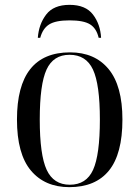

<svg xmlns="http://www.w3.org/2000/svg" viewBox="-20 -762 575 792"><path d="M266 10Q165 10 107.5 -58.5Q50 -127 50 -269Q50 -546 269 -546Q371 -546 428 -477Q485 -408 485 -269Q485 -127 429.5 -58.5Q374 10 266 10ZM268 0Q336 0 364 -61.5Q392 -123 392 -269Q392 -414 363.5 -475Q335 -536 267 -536Q200 -536 172 -475Q144 -414 144 -269Q144 -123 172.5 -61.5Q201 0 268 0ZM136 -606Q140 -662 170.5 -702Q201 -742 267 -742Q333 -742 363.5 -702Q394 -662 397 -606H387Q378 -645 351.5 -661.5Q325 -678 267 -678Q209 -678 182.5 -661Q156 -644 146 -606Z"/></svg>

Font: Noto Serif Display SemiCondensed
Style: Regular
Weight: 400
Width: 4
Designer: Monotype Design Team
Foundry: Monotype Imaging Inc.
Version: Version 2.009